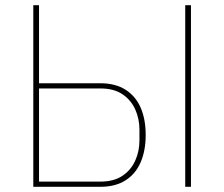

<svg xmlns="http://www.w3.org/2000/svg" viewBox="-20 -718 862 738"><path d="M108 0V-698H130V-398H366Q423 -398 462 -373.5Q501 -349 520.5 -304.5Q540 -260 540 -199Q540 -139 520.5 -94Q501 -49 462 -24.5Q423 0 366 0ZM130 -20H366Q418 -20 451 -42.5Q484 -65 500 -101Q516 -137 516 -178V-220Q516 -261 500 -297Q484 -333 451 -355.5Q418 -378 366 -378H130ZM692 0V-698H714V0Z"/></svg>

Font: IBM Plex Sans Thin
Style: Regular
Weight: 250
Designer: Mike Abbink, Paul van der Laan, Pieter van Rosmalen
Foundry: Bold Monday
Version: Version 3.201